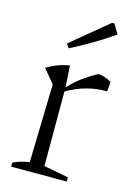

<svg xmlns="http://www.w3.org/2000/svg" viewBox="-111 -776 580 834"><g transform="rotate(15 179.0 -358.5)"><path d="M25 0V-18Q39 -25 56 -30.5Q73 -36 98 -40L107 -392L56 -453Q104 -482 158 -491L164 -394Q192 -424 223 -446.5Q254 -469 288 -487Q320 -484 347 -467L343 -424Q248 -425 164 -375V-40L275 -19V0ZM133 -561 121 -580 287 -717H297L323 -674Q277 -642 229.5 -614Q182 -586 133 -561Z"/></g></svg>

Font: Piazzolla Light
Style: Regular
Weight: 300
Designer: Juan Pablo del Peral
Foundry: Huerta Tipografica
Version: Version 1.330